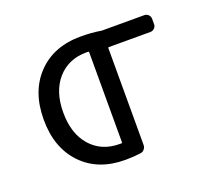

<svg xmlns="http://www.w3.org/2000/svg" viewBox="-124 -938 1248 1100"><g transform="rotate(-20 500.0 -388.0)"><path d="M475.6 -108.4Q479.5 -108.4 479.5 -113.3V-662.1Q479.5 -667 475.6 -667H463.9Q354.5 -667 288.1 -591.8Q221.7 -516.6 221.7 -387.7Q221.7 -258.8 288.1 -183.6Q354.5 -108.4 463.9 -108.4ZM590.8 -56.6Q590.8 -42 581.1 -30.3Q571.3 -18.6 556.6 -17.6Q513.7 -11.7 463.9 -11.7Q298.8 -11.7 200.7 -113.8Q102.5 -215.8 102.5 -387.7Q102.5 -559.6 200.7 -661.6Q298.8 -763.7 463.9 -763.7Q531.2 -763.7 583 -754.9Q586.9 -753.9 590.8 -753.9H848.6Q863.3 -753.9 873.5 -743.7Q883.8 -733.4 883.8 -718.8V-685.5Q883.8 -671.9 873.5 -661.6Q863.3 -651.4 848.6 -651.4H594.7Q590.8 -651.4 590.8 -646.5Z"/></g></svg>

Font: Gen Jyuu Gothic L Monospace Medium
Style: Regular
Weight: 500
Designer: [Source Han Sans]
Ryoko NISHIZUKA  (kana & ideographs); Paul D. Hunt (Latin, Greek & Cyrillic); Wenlong ZHANG  (bopomofo
Version: Version 1.002.20150607